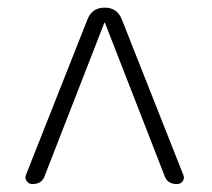

<svg xmlns="http://www.w3.org/2000/svg" viewBox="-20 -750 540 490"><path d="M62.5 -280.3Q53.7 -280.3 48.3 -287.6Q43 -294.9 45.9 -302.7L203.1 -700.2Q214.8 -730.5 247.1 -730.5Q279.3 -730.5 291 -700.2L448.2 -302.7Q451.2 -294.9 446.3 -287.6Q441.4 -280.3 431.6 -280.3Q406.2 -280.3 399.4 -302.7L248 -691.4Q248 -692.4 247.1 -692.4Q246.1 -692.4 246.1 -691.4L94.7 -302.7Q87.9 -280.3 62.5 -280.3Z"/></svg>

Font: Rounded-X Mgen+ 1mn light
Style: Regular
Weight: 200
Designer: [Source Han Sans]
Ryoko NISHIZUKA  (kana & ideographs); Paul D. Hunt (Latin, Greek & Cyrillic); Wenlong ZHANG  (bopomofo
Version: Version 1.059.20150602